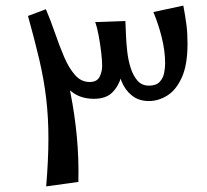

<svg xmlns="http://www.w3.org/2000/svg" viewBox="-20 -639 740 686"><path d="M260 11 145 27Q153 -69 153 -144.5Q153 -220 145 -287.5Q137 -355 120.5 -425.5Q104 -496 80 -582L144 -606Q171 -535 193.5 -460.5Q216 -386 231.5 -308.5Q247 -231 254.5 -151Q262 -71 260 11ZM316 -286Q274 -286 245 -305Q216 -324 196.5 -353Q177 -382 165.5 -414Q154 -446 147.5 -472.5Q141 -499 138 -512L144 -606Q161 -566 176.5 -521Q192 -476 209 -436Q226 -396 248 -371Q270 -346 300 -346Q326 -346 335.5 -364Q345 -382 345 -404Q345 -423 341.5 -452.5Q338 -482 332.5 -512Q327 -542 320 -560L428 -564Q426 -543 426.5 -509Q427 -475 425 -436.5Q423 -398 413 -364Q403 -330 380.5 -308Q358 -286 316 -286ZM512 -278Q476 -278 451.5 -297.5Q427 -317 414.5 -348Q402 -379 402 -411L428 -564Q429 -545 430 -516.5Q431 -488 434.5 -456Q438 -424 447 -396Q456 -368 471.5 -350.5Q487 -333 512 -333Q538 -333 550.5 -346.5Q563 -360 566.5 -378.5Q570 -397 570 -412Q570 -457 558 -505Q546 -553 528 -596L635 -619Q642 -582 646 -551.5Q650 -521 650 -483Q650 -407 629.5 -362Q609 -317 577.5 -297.5Q546 -278 512 -278Z"/></svg>

Font: Marhey Light Light
Style: Regular
Weight: 300
Version: Version 1.000